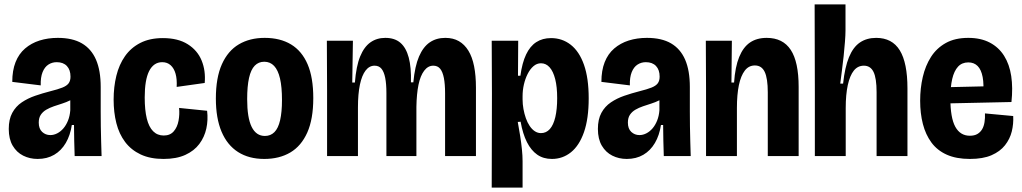

<svg xmlns="http://www.w3.org/2000/svg" viewBox="-20 -713 4670 877"><path d="M152 13Q116 13 86 -2Q56 -17 38 -47.5Q20 -78 20 -124Q20 -168 36 -197.5Q52 -227 79.5 -245.5Q107 -264 140.5 -275.5Q174 -287 209 -296Q245 -305 265 -313Q285 -321 293.5 -332.5Q302 -344 302 -363Q302 -394 285.5 -411.5Q269 -429 239 -429Q218 -429 201 -418Q184 -407 174.5 -383.5Q165 -360 166 -323L36 -339Q36 -391 51 -429Q66 -467 94.5 -491.5Q123 -516 161 -528Q199 -540 244 -540Q311 -540 354 -515Q397 -490 418.5 -440.5Q440 -391 440 -316V-203Q440 -170 440.5 -135.5Q441 -101 442 -67Q443 -33 444 0H321Q320 -35 319 -70Q318 -105 318 -142H308Q301 -95 280.5 -60Q260 -25 227.5 -6Q195 13 152 13ZM210 -96Q226 -96 241.5 -104Q257 -112 269.5 -126.5Q282 -141 290.5 -162Q299 -183 301 -209V-270L327 -276Q317 -263 300 -254.5Q283 -246 264 -240Q245 -234 226 -227.5Q207 -221 191.5 -212Q176 -203 166.5 -189Q157 -175 157 -153Q157 -125 172.5 -110.5Q188 -96 210 -96Z M727 13Q666 13 622.5 -7.5Q579 -28 551.5 -64.5Q524 -101 511.5 -150.5Q499 -200 499 -258Q499 -316 511.5 -367Q524 -418 551 -456.5Q578 -495 621 -517Q664 -539 724 -539Q793 -539 837.5 -511Q882 -483 901 -436.5Q920 -390 915 -334L787 -316Q789 -351 782 -376Q775 -401 759.5 -415Q744 -429 721 -429Q701 -429 686 -418.5Q671 -408 661 -388Q651 -368 646 -338Q641 -308 641 -268Q641 -210 650.5 -171.5Q660 -133 679.5 -113.5Q699 -94 728 -94Q757 -94 773.5 -113Q790 -132 795.5 -161.5Q801 -191 798 -220L926 -207Q931 -165 922.5 -126Q914 -87 890.5 -55.5Q867 -24 826.5 -5.5Q786 13 727 13Z M1187 13Q1117 13 1067.5 -18.5Q1018 -50 992 -111.5Q966 -173 966 -263Q966 -358 993.5 -419.5Q1021 -481 1071 -510.5Q1121 -540 1189 -540Q1260 -540 1309.5 -510Q1359 -480 1385 -419.5Q1411 -359 1411 -265Q1411 -169 1383.5 -107.5Q1356 -46 1306 -16.5Q1256 13 1187 13ZM1190 -92Q1216 -92 1233.5 -109.5Q1251 -127 1259.5 -164Q1268 -201 1268 -256Q1268 -316 1259 -354.5Q1250 -393 1232 -412Q1214 -431 1187 -431Q1161 -431 1143.5 -413Q1126 -395 1117.5 -357Q1109 -319 1109 -260Q1109 -175 1129.5 -133.5Q1150 -92 1190 -92Z M1474 0V-303L1473 -527H1592L1589 -336H1601Q1607 -411 1625 -455Q1643 -499 1672 -519.5Q1701 -540 1740 -540Q1783 -540 1809 -517.5Q1835 -495 1847 -450Q1859 -405 1857 -337H1868Q1875 -411 1894 -455Q1913 -499 1943 -519.5Q1973 -540 2014 -540Q2050 -540 2076 -525Q2102 -510 2119.5 -481.5Q2137 -453 2145.5 -410.5Q2154 -368 2154 -312V0H2013V-287Q2013 -329 2007.5 -357Q2002 -385 1990.5 -399Q1979 -413 1959 -413Q1935 -413 1917.5 -390Q1900 -367 1891.5 -325.5Q1883 -284 1882 -225V0H1745V-288Q1745 -330 1739.5 -357.5Q1734 -385 1722.5 -399Q1711 -413 1691 -413Q1667 -413 1650 -391Q1633 -369 1624 -326.5Q1615 -284 1615 -222V0Z M2226 144 2227 -285 2226 -527H2347L2346 -367H2357Q2365 -426 2383 -464Q2401 -502 2429.5 -520.5Q2458 -539 2497 -539Q2548 -539 2587 -508.5Q2626 -478 2647.5 -417Q2669 -356 2669 -264Q2669 -171 2647.5 -109.5Q2626 -48 2588 -17.5Q2550 13 2501 13Q2462 13 2434 -6.5Q2406 -26 2387 -63.5Q2368 -101 2358 -157L2345 -156Q2351 -124 2356 -92Q2361 -60 2364 -30.5Q2367 -1 2367 23V144ZM2451 -105Q2475 -105 2491.5 -123.5Q2508 -142 2516.5 -178Q2525 -214 2525 -265Q2525 -316 2516 -351.5Q2507 -387 2490.5 -405.5Q2474 -424 2451 -424Q2432 -424 2416.5 -410.5Q2401 -397 2390 -375Q2379 -353 2373 -327Q2367 -301 2367 -274V-259Q2367 -237 2371 -215Q2375 -193 2382 -173Q2389 -153 2399.5 -137.5Q2410 -122 2423 -113.5Q2436 -105 2451 -105Z M2843 13Q2807 13 2777 -2Q2747 -17 2729 -47.5Q2711 -78 2711 -124Q2711 -168 2727 -197.5Q2743 -227 2770.5 -245.5Q2798 -264 2831.5 -275.5Q2865 -287 2900 -296Q2936 -305 2956 -313Q2976 -321 2984.5 -332.5Q2993 -344 2993 -363Q2993 -394 2976.5 -411.5Q2960 -429 2930 -429Q2909 -429 2892 -418Q2875 -407 2865.5 -383.5Q2856 -360 2857 -323L2727 -339Q2727 -391 2742 -429Q2757 -467 2785.5 -491.5Q2814 -516 2852 -528Q2890 -540 2935 -540Q3002 -540 3045 -515Q3088 -490 3109.5 -440.5Q3131 -391 3131 -316V-203Q3131 -170 3131.5 -135.5Q3132 -101 3133 -67Q3134 -33 3135 0H3012Q3011 -35 3010 -70Q3009 -105 3009 -142H2999Q2992 -95 2971.5 -60Q2951 -25 2918.5 -6Q2886 13 2843 13ZM2901 -96Q2917 -96 2932.5 -104Q2948 -112 2960.5 -126.5Q2973 -141 2981.5 -162Q2990 -183 2992 -209V-270L3018 -276Q3008 -263 2991 -254.5Q2974 -246 2955 -240Q2936 -234 2917 -227.5Q2898 -221 2882.5 -212Q2867 -203 2857.5 -189Q2848 -175 2848 -153Q2848 -125 2863.5 -110.5Q2879 -96 2901 -96Z M3205 0V-307L3204 -527H3323L3321 -336H3333Q3338 -408 3356.5 -453Q3375 -498 3406 -519Q3437 -540 3482 -540Q3556 -540 3592 -485Q3628 -430 3628 -316V0H3487V-291Q3487 -355 3473 -384.5Q3459 -414 3428 -414Q3400 -414 3382 -390.5Q3364 -367 3355 -324Q3346 -281 3346 -220V0Z M3702 0V-295L3701 -693H3842V-574Q3842 -553 3839.5 -522Q3837 -491 3833.5 -456.5Q3830 -422 3825.5 -389.5Q3821 -357 3818 -331H3831Q3839 -406 3858 -452Q3877 -498 3908 -519Q3939 -540 3982 -540Q4055 -540 4090 -483Q4125 -426 4125 -309V0H3984V-292Q3984 -356 3970 -384.5Q3956 -413 3926 -413Q3898 -413 3880 -390.5Q3862 -368 3852.5 -324.5Q3843 -281 3843 -220V0Z M4410 13Q4348 13 4304.5 -6.5Q4261 -26 4234.5 -62Q4208 -98 4195.5 -146.5Q4183 -195 4183 -253Q4183 -310 4195 -361.5Q4207 -413 4232.5 -453Q4258 -493 4300 -516.5Q4342 -540 4403 -540Q4460 -540 4501 -518.5Q4542 -497 4566.5 -458Q4591 -419 4599 -365.5Q4607 -312 4600 -247L4277 -240V-314L4493 -319L4470 -275Q4475 -327 4468.5 -361Q4462 -395 4445.5 -411.5Q4429 -428 4403 -428Q4374 -428 4356 -408.5Q4338 -389 4329.5 -352.5Q4321 -316 4321 -264Q4321 -175 4343.5 -134Q4366 -93 4410 -93Q4431 -93 4444.5 -101Q4458 -109 4466 -122.5Q4474 -136 4477 -155Q4480 -174 4479 -195L4608 -183Q4610 -147 4601.5 -112.5Q4593 -78 4570.5 -49.5Q4548 -21 4509 -4Q4470 13 4410 13Z"/></svg>

Font: Bricolage Grotesque 72pt SemiCondensed
Style: Bold
Weight: 700
Width: 4
Designer: Mathieu Triay
Foundry: Atelier Triay
Version: Version 1.001;gftools[0.9.33.dev8+g029e19f]